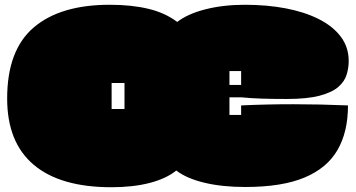

<svg xmlns="http://www.w3.org/2000/svg" viewBox="-20 -750 1493 805"><path d="M447 35Q233 35 121.5 -59Q10 -153 10 -337Q10 -540 121.5 -635Q233 -730 440 -730Q532 -730 602.5 -713Q673 -696 723 -658Q767 -692 841.5 -711Q916 -730 1007 -730Q1099 -730 1178 -715Q1257 -700 1316.5 -670Q1376 -640 1409 -596Q1442 -552 1442 -494Q1442 -466 1433.5 -437.5Q1425 -409 1399 -386Q1373 -363 1321 -349Q1269 -335 1182 -335Q1124 -335 1077.5 -336.5Q1031 -338 992 -342H942V-268H991V-308Q1203 -318 1439 -308Q1439 -197 1395 -121Q1351 -45 1256.5 -5.5Q1162 34 1008 34Q911 34 836.5 16Q762 -2 719 -35Q677 -1 607.5 17Q538 35 447 35ZM942 -394H991V-452H942ZM448 -293H502V-402H448Z"/></svg>

Font: Oi
Style: Regular
Weight: 400
Designer: Kostas Bartsokas, Mohamad Dakak
Foundry: Foundry5
Version: Version 4.000